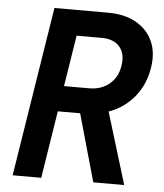

<svg xmlns="http://www.w3.org/2000/svg" viewBox="-52 -776 705 823"><g transform="rotate(5 300.0 -365.0)"><path d="M33 0 149 -730H379Q451 -730 500 -702.5Q549 -675 571.5 -626.5Q594 -578 584 -513Q573 -439 529.5 -385.5Q486 -332 419 -308L513 0H380L298 -290H202L156 0ZM219 -400H327Q379 -400 414 -429Q449 -458 457 -509Q465 -560 439.5 -590Q414 -620 362 -620H254Z"/></g></svg>

Font: JetBrains Mono NL
Style: Bold Italic
Weight: 700
Italic angle: -9°
Designer: Philipp Nurullin, Konstantin Bulenkov
Foundry: JetBrains
Version: Version 2.304; ttfautohint (v1.8.4.7-5d5b)